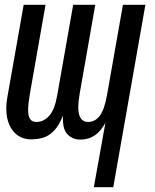

<svg xmlns="http://www.w3.org/2000/svg" viewBox="-20 -570 640 795"><path d="M449 205H368.5L416.5 -61.5Q396.5 -25 371 -8.5Q345.5 8 312.5 8Q280 8 258.8 -14.5Q237.5 -37 241 -92Q225 -51 204 -29.2Q183 -7.5 159.8 -0.2Q136.5 7 107.5 7Q78.5 7 55.5 -8Q32.5 -23 19.2 -52Q6 -81 6 -120.5Q6 -143.5 10 -165L78 -550H168.5L103.5 -180Q96.5 -139 96.5 -115.5Q96.5 -89 104.8 -77Q113 -65 130.5 -65Q161 -65 184 -91Q207 -117 217 -176L283 -550H374.5L309.5 -180Q304 -147 304 -126.5Q304 -65 345 -65Q373.5 -65 393 -90.5Q412.5 -116 423 -176L489 -550H582Z"/></svg>

Font: JuliaMono
Style: Italic
Weight: 400
Italic angle: -9°
Monospace: yes
Designer: cormullion
Foundry: corm
Version: Version 0.057; ttfautohint (v1.8.4)